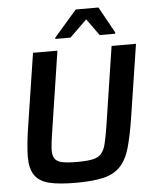

<svg xmlns="http://www.w3.org/2000/svg" viewBox="-60 -944 820 1003"><g transform="rotate(-5 350.5 -443.0)"><path d="M58 0ZM545 -688H673L614 -306Q599 -210 581.5 -149Q564 -88 530.5 -53Q497 -18 441.5 -5Q386 8 297 8Q208 8 156.5 -5Q105 -18 81.5 -53Q58 -88 58.5 -149Q59 -210 74 -306L133 -688H261L197 -270Q188 -215 186 -181.5Q184 -148 195 -130Q206 -112 234 -106Q262 -100 313 -100Q364 -100 393.5 -106Q423 -112 439.5 -130Q456 -148 464 -181.5Q472 -215 481 -270ZM255 -750 256 -757 375 -894H494L570 -757L569 -750H488L425 -838L335 -750Z"/></g></svg>

Font: Azeri Sans SemiBold
Style: Italic
Weight: 600
Designer: Hector Gatti & Omnibus-Type (original fonts) / Cristiano Sobral (main changes and remastering)
Foundry: Omnibus-Type
Version: Version 0.07;August 21, 2020;FontCreator 13.0.0.2681 64-bit;